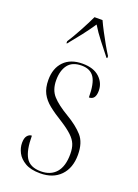

<svg xmlns="http://www.w3.org/2000/svg" viewBox="-148 -828 647 901"><g transform="rotate(20 176.0 -378.0)"><path d="M172 10Q125 10 97 -6.5Q69 -23 56.5 -47Q44 -71 44 -96Q44 -120 53.5 -131.5Q63 -143 76 -143Q76 -70 97 -35Q118 0 172 0Q221 0 248 -31Q275 -62 275 -123Q275 -152 267 -172Q259 -192 239 -211Q219 -230 183 -253Q142 -278 114.5 -300Q87 -322 73 -349Q59 -376 59 -416Q59 -474 92 -508Q125 -542 185 -542Q240 -542 269.5 -514.5Q299 -487 299 -448Q299 -403 266 -403Q266 -473 246.5 -502.5Q227 -532 184 -532Q137 -532 115.5 -503.5Q94 -475 94 -427Q94 -379 120 -350Q146 -321 200 -289Q251 -259 280.5 -226Q310 -193 310 -132Q310 -66 273 -28Q236 10 172 10ZM80 -616Q99 -645 122.5 -688.5Q146 -732 162 -766H202Q212 -744 226.5 -716.5Q241 -689 256 -662.5Q271 -636 284 -616V-606H280Q254 -639 228.5 -671.5Q203 -704 183 -737Q160 -703 136 -672Q112 -641 83 -606H80Z"/></g></svg>

Font: Noto Serif Display Condensed ExtraLight
Style: Regular
Weight: 200
Width: 3
Designer: Monotype Design Team
Foundry: Monotype Imaging Inc.
Version: Version 2.009